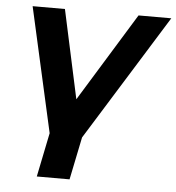

<svg xmlns="http://www.w3.org/2000/svg" viewBox="-52 -585 762 829"><g transform="rotate(5 328.5 -170.5)"><path d="M280 195H138L177 4L56 -536H196L279 -152L515 -536H657L318 10Z"/></g></svg>

Font: Argentum Sans Medium
Style: Italic
Weight: 500
Italic angle: -11°
Designer: Julieta Ulanovsky (font), Cristiano Sobral (main changes and remaster)
Foundry: Julieta Ulanovsky (font), Cristiano Sobral (main changes and remaster)
Version: Version 2.007;June 15, 2022;FontCreator 14.0.0.2814 64-bit; 